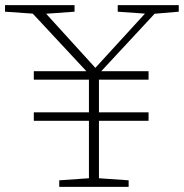

<svg xmlns="http://www.w3.org/2000/svg" viewBox="-32 -727 716 747"><path d="M546 -290V-257H353V-33.5L468.5 -25.5V0H198.5V-25.5L314 -33.5V-257H99.5V-290H314V-417H99.5V-450H304L95.5 -674L-12.5 -681.5V-707H258V-681.5L147.5 -673.5L339 -463L532 -674L426 -681.5V-707H663.5V-681.5L569.5 -673.5L362 -450H546V-417H353V-290Z"/></svg>

Font: Newsreader 6pt ExtraLight
Style: Regular
Weight: 275
Designer: Hugues Gentile
Foundry: Production Type
Version: Version 1.003; ttfautohint (v1.8.3)